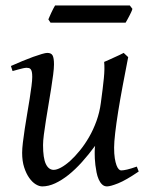

<svg xmlns="http://www.w3.org/2000/svg" viewBox="-20 -646 539 686"><path d="M318.4 -94.7V-105Q318.4 -108.4 318.6 -110.8Q318.8 -113.3 318.8 -116.2L319.8 -125Q296.9 -93.8 272.9 -67.1Q249 -40.5 224.9 -21.2Q200.7 -2 177 9Q153.3 20 130.9 20Q120.1 20 107.7 12.5Q95.2 4.9 84.5 -10.3Q73.7 -25.4 66.4 -47.9Q59.1 -70.3 59.1 -100.1Q59.1 -114.7 61.8 -137.2Q64.5 -159.7 68.4 -185.5Q72.3 -211.4 77.1 -239.3Q82 -267.1 85.9 -292.5Q89.8 -317.9 92.5 -338.4Q95.2 -358.9 95.2 -371.1Q95.2 -382.3 93.8 -388.9Q92.3 -395.5 89.6 -398.7Q86.9 -401.9 83.3 -402.8Q79.6 -403.8 75.2 -403.8Q70.8 -403.8 62.5 -402.1Q54.2 -400.4 45.9 -397.9Q36.1 -395.5 24.9 -392.1L19 -410.2Q39.6 -419.4 60.3 -428Q81.1 -436.5 98.6 -442.9Q116.2 -449.2 129.6 -453.1Q143.1 -457 148.9 -457Q163.1 -457 168 -447.8Q172.9 -438.5 172.9 -416Q172.9 -401.9 169.9 -378.9Q167 -356 162.6 -328.6Q158.2 -301.3 153.3 -272Q148.4 -242.7 144 -215.3Q139.6 -188 136.7 -165Q133.8 -142.1 133.8 -127.9Q133.8 -81.1 143.8 -60.1Q153.8 -39.1 171.9 -39.1Q182.6 -39.1 198 -47.4Q213.4 -55.7 230.5 -71Q247.6 -86.4 265.1 -107.9Q282.7 -129.4 298.1 -156Q313.5 -182.6 324.7 -213.6Q335.9 -244.6 340.3 -278.3Q347.7 -332.5 351.1 -366.9Q354.5 -401.4 352.1 -424.8Q359.4 -427.7 368.9 -432.1Q378.4 -436.5 388.2 -440.9Q397.9 -445.3 407 -449.5Q416 -453.6 421.9 -457L438 -441.9Q427.7 -390.1 418.5 -340.3Q409.2 -290.5 402.3 -247.8Q395.5 -205.1 391.6 -171.4Q387.7 -137.7 387.7 -118.7Q387.7 -96.2 390.1 -80.8Q392.6 -65.4 396.2 -55.7Q399.9 -45.9 404.3 -41.5Q408.7 -37.1 412.6 -37.1Q420.9 -37.1 434.6 -40.3Q448.2 -43.5 468.8 -50.8L475.6 -33.2Q429.7 -2 402.1 9Q374.5 20 362.3 20Q352.1 20 344.7 12.9Q337.4 5.9 332.5 -5.4Q327.6 -16.6 325 -30Q322.3 -43.5 320.8 -56.2Q319.3 -68.8 318.8 -79.3Q318.4 -89.8 318.4 -94.7ZM453.1 -614.3Q451.7 -608.9 448.5 -602.1Q445.3 -595.2 441.7 -588.4Q438 -581.5 434.6 -575.2Q431.2 -568.8 428.7 -564.9H160.6L152.8 -576.7Q154.8 -581.5 157.7 -588.1Q160.6 -594.7 163.8 -601.6Q167 -608.4 170.4 -615Q173.8 -621.6 176.8 -626.5H443.8Z"/></svg>

Font: Gentium Plus CyrE
Style: Italic
Weight: 400
Italic angle: -8°
Designer: J. Victor Gaultney, Annie Olsen, Iska Routamaa, Becca Hirsbrunner
Foundry: SIL International
Version: Version 5.000